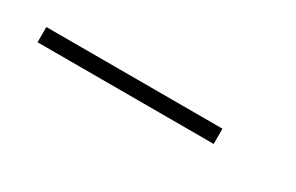

<svg xmlns="http://www.w3.org/2000/svg" viewBox="6 -103 624 405"><g transform="rotate(30 318.0 99.5)"><path d="M59.7 117.7V80.6H488.7V117.7Z"/></g></svg>

Font: Playfair 5pt SemiExpanded Light ExtraBold
Style: Regular
Weight: 800
Version: Version 2.001;gftools[0.9.30]